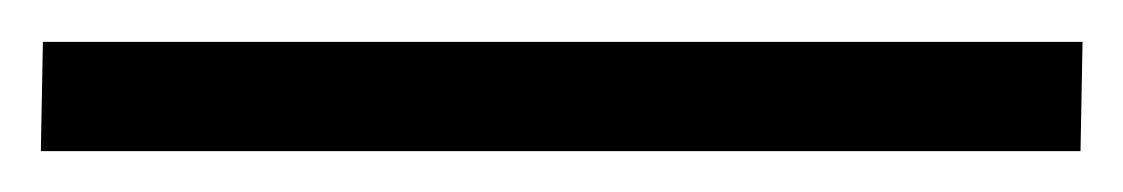

<svg xmlns="http://www.w3.org/2000/svg" viewBox="-25 24 550 94"><path d="M505 44.5 504 98H-5L-4 44.5Z"/></svg>

Font: Merriweather 96pt Black
Style: Regular
Weight: 900
Version: Version 2.100